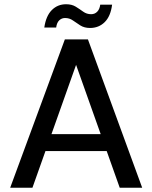

<svg xmlns="http://www.w3.org/2000/svg" viewBox="-20 -886 719 906"><path d="M28 0 286 -700H395L651 0H545L339 -580L133 0ZM145 -173 172 -253H502L529 -173ZM405 -754Q378 -754 359 -766Q340 -778 324 -789.5Q308 -801 287 -801Q271 -801 259.5 -790Q248 -779 245 -756H189Q197 -811 224.5 -838.5Q252 -866 292 -866Q319 -866 337.5 -854.5Q356 -843 372.5 -831Q389 -819 410 -819Q427 -819 438.5 -830.5Q450 -842 453 -864H509Q502 -809 474 -781.5Q446 -754 405 -754Z"/></svg>

Font: DM Sans 12pt Medium
Style: Regular
Weight: 500
Version: Version 4.004;gftools[0.9.30]